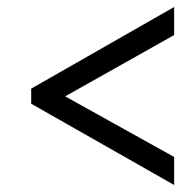

<svg xmlns="http://www.w3.org/2000/svg" viewBox="-20 -632 532 548"><path d="M477 -104V-184L166 -357L477 -532V-612L69 -379V-336Z"/></svg>

Font: Noto Serif SemiCondensed Extra
Style: Italic
Weight: 800
Width: 4
Italic angle: -12°
Designer: Monotype Design Team
Foundry: Monotype Imaging Inc.
Version: Version 1.901